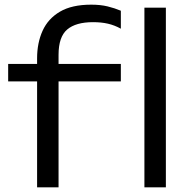

<svg xmlns="http://www.w3.org/2000/svg" viewBox="-20 -803 806 823"><path d="M379 -708Q305 -708 268 -676.5Q231 -645 231 -568V0H139V-553Q139 -619 162.5 -671Q186 -723 237 -753Q288 -783 371 -783Q411 -783 441.5 -775.5Q472 -768 498 -757V-680Q471 -695 442.5 -701.5Q414 -708 379 -708ZM15 -454V-529H498V-454ZM599 -770H691V0H599Z"/></svg>

Font: Unbounded Light
Style: Regular
Weight: 300
Designer: Luke Prowse, Jean-Baptiste Morizot, Fátima Lázaro, Florian Runge
Foundry: NaN
Version: Version 1.700